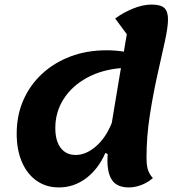

<svg xmlns="http://www.w3.org/2000/svg" viewBox="-20 -795 789 840"><path d="M238 25Q182 25 140.5 -4Q99 -33 76 -86Q53 -139 53 -210Q53 -290 82 -356.5Q111 -423 164 -472Q217 -521 288.5 -548Q360 -575 446 -575Q486 -575 522 -569Q525 -590 528.5 -609Q532 -628 535 -645L484 -714Q519 -740 562 -757.5Q605 -775 643 -775Q683 -775 699 -760Q715 -745 715 -710Q715 -676 701 -612.5Q687 -549 668.5 -466.5Q650 -384 635.5 -291Q621 -198 621 -106Q621 -68 628.5 -48.5Q636 -29 649 -16Q626 4 598 14.5Q570 25 544 25Q494 25 472 -4.5Q450 -34 450 -94Q450 -104 451 -121L441 -126Q410 -55 356.5 -15Q303 25 238 25ZM222 -235Q222 -179 245.5 -148Q269 -117 311 -117Q356 -117 399.5 -154.5Q443 -192 469 -257Q478 -312 488.5 -374.5Q499 -437 509 -497Q425 -490 360 -454.5Q295 -419 258.5 -362Q222 -305 222 -235Z"/></svg>

Font: Lemonada SemiBold
Style: Regular
Weight: 600
Designer: Mohamed Gaber (Arabic), Eduardo Tunni (Latin)
Foundry: Kief Type Foundry
Version: Version 4.005; ttfautohint (v1.8.3)